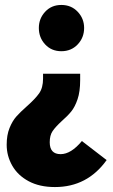

<svg xmlns="http://www.w3.org/2000/svg" viewBox="-20 -531 458 776"><path d="M137 -418Q137 -456 162.5 -483.5Q188 -511 228 -511Q268 -511 294 -483.5Q320 -456 320 -418Q320 -379 294 -351.5Q268 -324 228 -324Q188 -324 162.5 -351.5Q137 -379 137 -418ZM7 54Q7 15 18.5 -13.5Q30 -42 46 -60Q62 -78 88 -101Q122 -131 138 -153.5Q154 -176 154 -213V-233H304V-207Q304 -161 293.5 -130Q283 -99 268 -80.5Q253 -62 230 -42Q204 -18 192.5 -1Q181 16 181 44Q181 92 225 92Q267 92 311 39L411 116Q333 225 202 225Q140 225 96 201.5Q52 178 29.5 138.5Q7 99 7 54Z"/></svg>

Font: Fira Sans Compressed ExtraBold
Style: Regular
Weight: 800
Width: 1
Designer: bBox Type GmbH & Carrois Corporate GbR & Edenspiekermann AG
Foundry: bBox Type GmbH & Carrois Corporate GbR & Edenspiekermann AG
Version: Version 4.301